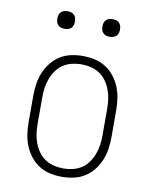

<svg xmlns="http://www.w3.org/2000/svg" viewBox="-82 -770 663 839"><g transform="rotate(10 250.0 -350.5)"><path d="M250 8Q224 8 198 2.5Q172 -3 149.5 -17Q127 -31 110.5 -52Q94 -73 84 -97Q74 -121 70 -147.5Q66 -174 66 -200V-320Q66 -346 70 -372.5Q74 -399 84 -423Q94 -447 110.5 -468Q127 -489 149.5 -503Q172 -517 198 -522.5Q224 -528 250 -528Q276 -528 302 -522.5Q328 -517 350.5 -503Q373 -489 389.5 -468Q406 -447 416 -423Q426 -399 430 -372.5Q434 -346 434 -320V-200Q434 -174 430 -147.5Q426 -121 416 -97Q406 -73 389.5 -52Q373 -31 350.5 -17Q328 -3 302 2.5Q276 8 250 8ZM250 -29Q271 -29 292 -34Q313 -39 330.5 -50.5Q348 -62 360.5 -79.5Q373 -97 380.5 -117Q388 -137 391 -158Q394 -179 394 -200V-320Q394 -341 391 -362Q388 -383 380.5 -403Q373 -423 360.5 -440.5Q348 -458 330.5 -469.5Q313 -481 292 -486Q271 -491 250 -491Q229 -491 208 -486Q187 -481 169.5 -469.5Q152 -458 139.5 -440.5Q127 -423 119.5 -403Q112 -383 109 -362Q106 -341 106 -320V-200Q106 -179 109 -158Q112 -137 119.5 -117Q127 -97 139.5 -79.5Q152 -62 169.5 -50.5Q187 -39 208 -34Q229 -29 250 -29ZM350 -631Q342 -631 334.5 -633Q327 -635 321 -641Q315 -647 313 -654.5Q311 -662 311 -670Q311 -678 313 -685.5Q315 -693 321 -699Q327 -705 334.5 -707Q342 -709 350 -709Q358 -709 365.5 -707Q373 -705 379 -699Q385 -693 387 -685.5Q389 -678 389 -670Q389 -662 387 -654.5Q385 -647 379 -641Q373 -635 365.5 -633Q358 -631 350 -631ZM150 -631Q142 -631 134.5 -633Q127 -635 121 -641Q115 -647 113 -654.5Q111 -662 111 -670Q111 -678 113 -685.5Q115 -693 121 -699Q127 -705 134.5 -707Q142 -709 150 -709Q158 -709 165.5 -707Q173 -705 179 -699Q185 -693 187 -685.5Q189 -678 189 -670Q189 -662 187 -654.5Q185 -647 179 -641Q173 -635 165.5 -633Q158 -631 150 -631Z"/></g></svg>

Font: Iosevka Curly Slab Extralight
Style: Regular
Weight: 200
Monospace: yes
Designer: Belleve Invis
Foundry: Belleve Invis
Version: Version 22.1.2; ttfautohint (v1.8.4)